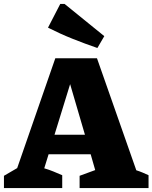

<svg xmlns="http://www.w3.org/2000/svg" viewBox="-43 -952 772 972"><path d="M647 -90Q663 -85 678.5 -78.5Q694 -72 709 -65V0H360V-62L439 -91L416 -171H203L181 -100Q205 -93 227 -84Q249 -75 272 -65V0H-23V-62L44 -101L237 -657H448ZM233 -270H387L312 -526ZM450 -709Q386 -731 323.5 -756Q261 -781 200 -812L262 -932H284L485 -769Z"/></svg>

Font: Piazzolla SC ExtraBold
Style: Regular
Weight: 800
Designer: Juan Pablo del Peral
Foundry: Huerta Tipografica
Version: Version 1.330